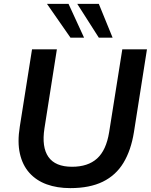

<svg xmlns="http://www.w3.org/2000/svg" viewBox="-20 -959 777 989"><path d="M342 10Q274 10 220.5 -9.5Q167 -29 131.5 -68.5Q96 -108 82.5 -167.5Q69 -227 82 -307L145 -705H273L209 -298Q194 -201 229.5 -150.5Q265 -100 351 -100Q433 -100 480 -142.5Q527 -185 542 -277L610 -705H737L670 -279Q655 -185 616 -120.5Q577 -56 509.5 -23Q442 10 342 10ZM489 -765 378 -939H489L560 -765ZM343 -765 222 -939H333L413 -765Z"/></svg>

Font: Nunito Sans 12pt ExtraLight 12pt
Style: Bold Italic
Weight: 700
Italic angle: -9°
Version: Version 3.101;gftools[0.9.27]